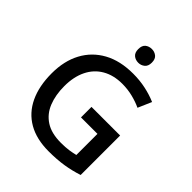

<svg xmlns="http://www.w3.org/2000/svg" viewBox="-251 -1069 1228 1228"><g transform="rotate(45 363.5 -455.0)"><path d="M392 -385H651V-28Q593 -9 533.5 0.5Q474 10 399 10Q289 10 213.5 -33.5Q138 -77 99 -159.5Q60 -242 60 -357Q60 -469 104 -551Q148 -633 230.5 -678.5Q313 -724 431 -724Q490 -724 544 -712.5Q598 -701 644 -681L604 -589Q568 -606 522.5 -617.5Q477 -629 427 -629Q349 -629 292 -596Q235 -563 205 -501.5Q175 -440 175 -356Q175 -276 199.5 -214.5Q224 -153 277 -118.5Q330 -84 416 -84Q458 -84 487.5 -88.5Q517 -93 541 -99V-290H392ZM404 -920Q428 -920 446.5 -905.5Q465 -891 465 -858Q465 -826 446.5 -811Q428 -796 404 -796Q378 -796 360 -811Q342 -826 342 -858Q342 -891 360 -905.5Q378 -920 404 -920Z"/></g></svg>

Font: Noto Sans NKo Unjoined Medium
Style: Regular
Weight: 500
Designer: Monotype Design Team
Foundry: Monotype Imaging Inc.
Version: Version 2.004